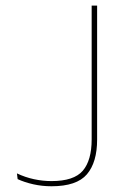

<svg xmlns="http://www.w3.org/2000/svg" viewBox="-20 -659 455 686"><path d="M164 6.5Q130.5 6.5 99.2 -0.5Q68 -7.5 43 -19L40.5 -39.5Q70 -25.5 101.2 -18.8Q132.5 -12 164 -12Q244 -12 275.8 -49Q307.5 -86 307.5 -161V-639H327V-160.5Q327 -79 290.5 -36.2Q254 6.5 164 6.5Z"/></svg>

Font: Anek Malayalam Medium Thin
Style: Regular
Weight: 250
Version: Version 1.003